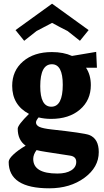

<svg xmlns="http://www.w3.org/2000/svg" viewBox="-20 -785 564 1040"><path d="M505 -418H446Q472 -379 472 -324Q472 -242 413 -191.5Q354 -141 257 -141Q221 -141 189 -149Q175 -132 175 -122Q175 -106 194 -97.5Q213 -89 258 -84Q433 -65 463 -54Q515 -34 515 39Q515 121 437.5 178Q360 235 247 235Q27 235 27 92Q27 76 52.5 52Q78 28 119 4Q76 -26 76 -88Q76 -108 137 -168Q46 -216 46 -320Q46 -402 105 -452.5Q164 -503 261 -503Q324 -503 370 -482L501 -504ZM262 -765 460 -622 413 -564 346 -617Q306 -637 262 -661L178 -617L111 -564L64 -622ZM261 -437Q198 -437 198 -318Q198 -207 258 -207Q320 -207 320 -326Q320 -437 261 -437ZM178 28Q160 52 160 76Q160 155 291 155Q338 155 365.5 138Q393 121 393 92Q393 63 360 58L230 38Q197 33 178 28Z"/></svg>

Font: Andada
Style: Bold
Weight: 700
Designer: Carolina Giovagnoli
Foundry: Carolina Giovagnoli
Version: Version 1.003